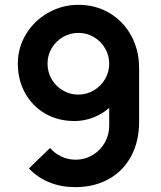

<svg xmlns="http://www.w3.org/2000/svg" viewBox="-20 -754 662 789"><path d="M302.5 -734.2Q372.5 -734.2 429.4 -700.8Q486.2 -667.5 519 -607.9Q551.7 -548.3 551.7 -473.3V-254.2Q551.7 -173.3 519 -112.3Q486.3 -51.2 426.7 -18.1Q367.2 15 289.2 15Q232.5 15 184.3 -4Q136.1 -22.9 98.8 -61.7L185.7 -146Q205 -123.5 232.4 -110.7Q259.7 -97.8 289.2 -97.8Q329.6 -97.8 361.5 -117.4Q393.5 -136.9 411.2 -168.9Q428.8 -200.8 428.8 -237.5V-357L450.7 -333Q419.8 -296.7 376.4 -276.7Q333 -256.7 285 -256.7Q218.3 -256.7 165.6 -287.3Q112.9 -317.9 83.1 -371.7Q53.3 -425.4 53.3 -492.5Q53.3 -558.8 87.3 -614.2Q121.2 -669.6 178.5 -701.9Q235.8 -734.2 302.5 -734.2ZM302.5 -618.8Q268.1 -618.8 238.8 -601.9Q209.6 -585 192.5 -556Q175.3 -526.9 175.3 -492.5Q175.3 -458.1 192.2 -428.8Q209.2 -399.6 238.2 -382.5Q267.2 -365.3 301.7 -365.3Q336.1 -365.3 365.3 -382.5Q394.6 -399.6 411.7 -428.8Q428.8 -458.1 428.8 -492.5Q428.8 -526.1 411.9 -555.1Q395 -584.2 366 -601.5Q336.9 -618.8 302.5 -618.8Z"/></svg>

Font: Hauora
Style: Regular
Weight: 400
Designer: Wayne Shih
Foundry: WCYS
Version: Version 1.001